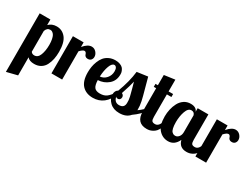

<svg xmlns="http://www.w3.org/2000/svg" viewBox="-68 -1321 2923 2235"><g transform="rotate(30 1394.0 -204.0)"><path d="M47 250V-537H191V-462Q232 -505 297 -505Q372 -505 419.5 -446Q467 -387 467 -261Q467 -209 458 -164Q449 -119 429 -79.5Q409 -40 372 -17Q335 6 284 6Q220 6 191 -29V214ZM191 -104Q206 -81 236 -81Q284 -81 306 -138Q328 -195 328 -275Q328 -317 321.5 -348Q315 -379 306.5 -394.5Q298 -410 286 -419.5Q274 -429 266.5 -431Q259 -433 251 -433Q208 -433 191 -383Z M515 0V-500H659V-438Q715 -505 767 -505Q803 -505 828 -477Q853 -449 853 -416Q853 -392 838.5 -374.5Q824 -357 795 -357Q775 -357 763.5 -367Q752 -377 749 -388.5Q746 -400 738.5 -410Q731 -420 719 -420Q696 -420 659 -380V0Z M875 -223Q875 -261 881 -297.5Q887 -334 902 -372.5Q917 -411 940 -439.5Q963 -468 1001 -486.5Q1039 -505 1087 -505Q1123 -505 1149 -494.5Q1175 -484 1187.5 -470.5Q1200 -457 1207.5 -438.5Q1215 -420 1216 -409.5Q1217 -399 1217 -389Q1217 -305 1159 -255.5Q1101 -206 1021 -202Q1023 -134 1044.5 -106Q1066 -78 1119 -78Q1174 -78 1207.5 -103Q1241 -128 1275 -179H1309Q1235 6 1072 6Q981 6 928 -50Q875 -106 875 -223ZM1021 -250Q1071 -254 1105.5 -293.5Q1140 -333 1140 -388Q1140 -420 1129 -436Q1118 -452 1102 -452Q1069 -452 1047 -393Q1025 -334 1021 -250Z M1252 -142Q1252 -196 1289 -215Q1349 -372 1365 -511L1509 -531L1544 -402L1570 -306Q1578 -278 1585 -244Q1592 -210 1594 -187Q1596 -164 1596 -135V-129Q1632 -154 1657 -179H1699Q1654 -111 1568 -51Q1521 6 1428 6Q1347 6 1299.5 -40.5Q1252 -87 1252 -142ZM1303 -143Q1318 -73 1379 -73Q1450 -73 1450 -143Q1450 -164 1449 -180Q1448 -196 1442 -222L1432 -261Q1428 -276 1416 -322L1395 -397Q1384 -344 1340 -212Q1368 -199 1368 -170Q1368 -154 1358.5 -142Q1349 -130 1333 -130Q1312 -130 1303 -143Z M1625 -460V-500H1657V-638L1801 -658V-500H1862V-460H1801V-160Q1801 -119 1812 -105Q1823 -91 1853 -91Q1882 -91 1901.5 -116Q1921 -141 1924 -179H1966Q1960 -132 1945 -97Q1930 -62 1912.5 -43Q1895 -24 1872.5 -12.5Q1850 -1 1832.5 2.5Q1815 6 1796 6Q1657 6 1657 -149V-460Z M1907 -226Q1907 -274 1917.5 -321.5Q1928 -369 1950 -411Q1972 -453 2010 -479Q2048 -505 2098 -505Q2173 -505 2192 -452V-500H2336V-160Q2336 -119 2347 -105Q2358 -91 2388 -91Q2417 -91 2436.5 -116Q2456 -141 2459 -179H2501Q2495 -132 2480 -97Q2465 -62 2447.5 -43Q2430 -24 2407.5 -12.5Q2385 -1 2367.5 2.5Q2350 6 2331 6Q2235 6 2212 -86Q2170 6 2083 6Q2010 6 1958.5 -50Q1907 -106 1907 -226ZM2053 -235Q2053 -185 2060.5 -153Q2068 -121 2081.5 -109Q2095 -97 2104 -94Q2113 -91 2127 -91Q2151 -91 2171.5 -115Q2192 -139 2192 -179V-404Q2181 -443 2143 -443Q2099 -443 2076 -378Q2053 -313 2053 -235Z M2450 0V-500H2594V-438Q2650 -505 2702 -505Q2738 -505 2763 -477Q2788 -449 2788 -416Q2788 -392 2773.5 -374.5Q2759 -357 2730 -357Q2710 -357 2698.5 -367Q2687 -377 2684 -388.5Q2681 -400 2673.5 -410Q2666 -420 2654 -420Q2631 -420 2594 -380V0Z"/></g></svg>

Font: Lobster Two
Style: Bold
Weight: 700
Designer: Pablo Impallari
Foundry: Pablo Impallari. www.impallari.com
Version: Version 1.006